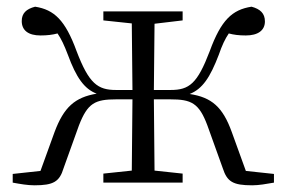

<svg xmlns="http://www.w3.org/2000/svg" viewBox="-20 -546 856 574"><path d="M289 -485 374 -476 376 -277H327C272 -277 246 -296 209 -393C175 -486 142 -517 85 -526C58 -519 45 -506 45 -483C45 -455 65 -440 101 -440C121 -440 137 -442 152 -446C163 -430 172 -411 183 -382C208 -314 232 -280 269 -266C204 -255 171 -226 143 -151L101 -35L18 -26V0C40 4 62 8 83 8C140 8 158 -3 170 -43L216 -171C242 -238 264 -249 328 -249H376L374 -36L289 -27V0H526V-27L442 -36L440 -249H489C552 -249 575 -238 600 -171L646 -43C659 -3 676 8 734 8C754 8 776 4 799 0V-26L715 -35L673 -151C646 -226 613 -255 547 -265C585 -280 608 -314 634 -382C644 -411 653 -430 664 -446C679 -442 694 -440 715 -440C751 -440 772 -455 772 -482C772 -506 758 -519 732 -526C674 -517 641 -486 607 -393C570 -296 546 -277 490 -277H440L442 -475L526 -485V-512H289Z"/></svg>

Font: Noto Serif CJK TC Light
Style: Regular
Weight: 300
Designer: Ryoko NISHIZUKA 西塚涼子 (kana & ideographs); Frank Grießhammer (Latin, Greek & Cyrillic); Wenlong ZHANG 张文龙 (bopomofo); San
Foundry: Adobe
Version: Version 2.001;hotconv 1.1.0;makeotfexe 2.6.0